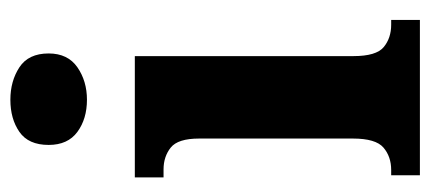

<svg xmlns="http://www.w3.org/2000/svg" viewBox="-244 -566 810 361"><g transform="rotate(-90 160.5 -385.0)"><path d="M154 -626Q118 -626 93.5 -644Q69 -662 69 -698Q69 -736 93.5 -753Q118 -770 154 -770Q189 -770 215 -753Q241 -736 241 -698Q241 -662 215 -644Q189 -626 154 -626ZM12 0V-54H22Q47 -54 64 -68.5Q81 -83 81 -126V-415Q81 -455 64 -468.5Q47 -482 23 -482H8V-536H236V-125Q236 -82 253 -68Q270 -54 295 -54H304V0Z"/></g></svg>

Font: Noto Serif Tamil Condensed ExtraBold
Style: Regular
Weight: 800
Width: 3
Designer: Indian Type Foundry, Tom Grace, and the Monotype Design Team
Foundry: Monotype Imaging Inc.
Version: Version 2.004; ttfautohint (v1.8.4.7-5d5b)